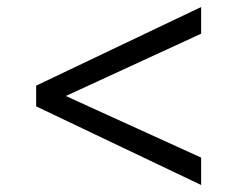

<svg xmlns="http://www.w3.org/2000/svg" viewBox="-20 -651 708 547"><path d="M83 -348V-407L553 -631V-555L167.5 -377.5L553 -202V-124Z"/></svg>

Font: Merriweather Sans Light
Style: Regular
Weight: 300
Designer: Eben Sorkin
Foundry: Eben Sorkin
Version: Version 2.001; ttfautohint (v1.8.3)